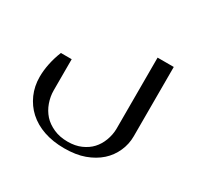

<svg xmlns="http://www.w3.org/2000/svg" viewBox="-115 -458 788 768"><g transform="rotate(30 279.0 -74.5)"><path d="M481.9 -325.2V-4.9Q481.9 31.2 467.3 64Q452.1 98.1 425.3 122.1Q397.5 147 357.4 161.6Q318.4 175.8 264.2 175.8Q211.9 175.8 169.4 161.1Q128.4 147 98.1 119.6Q69.8 93.8 53.2 56.6Q37.1 20 37.1 -22.9Q37.1 -52.2 43.5 -83.5Q50.3 -116.7 63 -147.9H112.8V-3.9Q112.8 23.9 122.6 51.8Q132.3 79.1 150.9 100.1Q168.9 120.1 198.2 133.3Q226.6 146 263.2 146Q298.3 146 324.7 134.3Q352.1 122.1 369.1 103.5Q386.7 84.5 396.5 58.6Q406.7 31.7 407.2 4.9V-325.2Z"/></g></svg>

Font: SimahzazaarabicW05-Light
Style: Regular
Weight: 300
Designer: Ahmed zaza
Foundry: Ahmed zaza
Version: Version 1.001